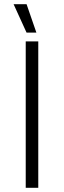

<svg xmlns="http://www.w3.org/2000/svg" viewBox="-20 -898 307 918"><path d="M107 -742H154L107 -878H45ZM103 0H163V-700H103Z"/></svg>

Font: Fixel Display Light
Style: Regular
Weight: 300
Designer: AlfaBravo + MacPaw
Foundry: Kyrylo Tkachov, Marchela Mozhyna, Serhii Makarenko, Maria Weinstein, Zakhar Kryvoshyya
Version: Version 1.211